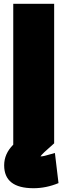

<svg xmlns="http://www.w3.org/2000/svg" viewBox="-20 -743 356 1014"><path d="M266 -723V14Q198 73 194 83Q204 83 216 80Q262 67 270 65L289 224Q224 251 157 251Q2 251 2 130Q2 69 50 21V-723Z"/></svg>

Font: Repo
Style: ExtraBlack
Weight: 1000
Designer: Stefan Peev
Foundry: Context Ltd
Version: Version 001.000